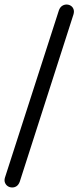

<svg xmlns="http://www.w3.org/2000/svg" viewBox="-32 -768 346 847"><path d="M55 34Q50 47 41.5 53Q33 59 22 59Q11 59 2.5 53.5Q-6 48 -10 38Q-14 28 -10 15L228 -723Q233 -736 242 -742Q251 -748 261.5 -748Q272 -748 280.5 -742.5Q289 -737 292.5 -727Q296 -717 292 -704Z"/></svg>

Font: Nunito ExtraLight
Style: Regular
Weight: 400
Version: Version 3.602